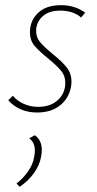

<svg xmlns="http://www.w3.org/2000/svg" viewBox="-20 -432 375 744"><path d="M12 -44 30 -61Q45 -42 71 -30Q97 -18 128 -18Q176 -18 204.5 -44.5Q233 -71 233 -111Q233 -138 217 -157.5Q201 -177 167 -205Q131 -234 113.5 -255Q96 -276 96 -307Q96 -352 127.5 -382Q159 -412 216 -412Q270 -412 310 -383L294 -364Q282 -376 260.5 -383.5Q239 -391 213 -391Q176 -391 152.5 -374.5Q129 -358 122 -330Q120 -324 120 -312Q120 -287 135.5 -268.5Q151 -250 184 -223Q221 -193 239 -170Q257 -147 257 -115Q257 -104 254 -90Q244 -47 210 -21.5Q176 4 124 4Q87 4 58 -9.5Q29 -23 12 -44ZM44 279Q70 259 88.5 232.5Q107 206 112 178Q115 165 115 152Q115 119 93 104L115 92Q142 111 142 149Q142 162 139 177Q133 209 111 239.5Q89 270 56 292Z"/></svg>

Font: Ysabeau Extralight
Style: Italic
Weight: 200
Italic angle: -12°
Designer: Christian Thalmann (Catharsis Fonts)
Version: Version 0.003